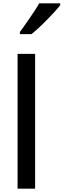

<svg xmlns="http://www.w3.org/2000/svg" viewBox="-20 -1128 380 1148"><path d="M85 0V-806H190V0ZM99 -924V-937Q108 -949 123 -970Q138 -991 155 -1016Q172 -1041 188 -1065Q204 -1089 214 -1108H340V-1096Q326 -1079 304.5 -1055.5Q283 -1032 258 -1006.5Q233 -981 209.5 -959.5Q186 -938 168 -924Z"/></svg>

Font: Menbere
Style: Regular
Weight: 400
Designer: Aleme Tadesse
Foundry: Sorkin Type Co
Version: Version 1.000